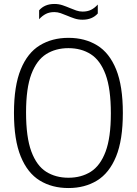

<svg xmlns="http://www.w3.org/2000/svg" viewBox="-20 -940 691 969"><path d="M325.5 9Q242.5 9 180.8 -28.8Q119 -66.5 84.8 -150Q50.5 -233.5 50.5 -370Q50.5 -506.5 84.8 -590Q119 -673.5 181 -711.2Q243 -749 325.5 -749Q408.5 -749 470.2 -711.2Q532 -673.5 566 -590Q600 -506.5 600 -370Q600 -233.5 565.8 -150Q531.5 -66.5 469.8 -28.8Q408 9 325.5 9ZM325.5 -43Q390 -43 438 -73.2Q486 -103.5 512.8 -174.5Q539.5 -245.5 539.5 -367.5Q539.5 -492.5 512.8 -564.2Q486 -636 438 -666.5Q390 -697 325.5 -697Q261 -697 213 -666.8Q165 -636.5 138.2 -565.8Q111.5 -495 111.5 -372.5Q111.5 -247.5 138.2 -175.5Q165 -103.5 213 -73.2Q261 -43 325.5 -43ZM396.5 -840.5Q374.5 -840.5 355.2 -847Q336 -853.5 318.5 -861Q302 -868 286.2 -873.5Q270.5 -879 254 -879Q230 -879 212 -870Q194 -861 177.5 -843V-888Q205.5 -920 254.5 -920Q276.5 -920 295.8 -913.5Q315 -907 332.5 -899.5Q349 -892.5 364.8 -887Q380.5 -881.5 397 -881.5Q421 -881.5 439 -890.2Q457 -899 473.5 -917V-872Q445.5 -840.5 396.5 -840.5Z"/></svg>

Font: Encode Sans SemiCondensed SemiCondensed Light
Style: Regular
Weight: 300
Width: 4
Designer: Multiple Designers
Foundry: Impallari Type
Version: Version 3.000; ttfautohint (v1.8.3) -l 8 -r 50 -G 200 -x 14 